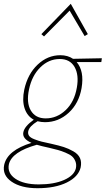

<svg xmlns="http://www.w3.org/2000/svg" viewBox="-73 -703 557 1012"><path d="M294 -647 159 -511 145 -523 300 -683 390 -523 373 -513ZM464 -396 461 -376H331Q372 -328 357 -239Q343 -158 289 -108.5Q235 -59 164 -59Q145 -59 125 -64Q82 -38 76 -12Q73 2 80 12.5Q87 23 109.5 31.5Q132 40 146.5 43.5Q161 47 198 55Q238 64 263 72Q288 80 313.5 94.5Q339 109 348.5 130Q358 151 352 180Q340 229 279 259Q218 289 125 289Q38 289 -12 254.5Q-62 220 -51 166Q-34 89 93 50Q43 28 50 -6Q56 -37 105 -72Q70 -91 56.5 -132.5Q43 -174 55 -231Q73 -313 125.5 -362.5Q178 -412 245 -412Q284 -412 312 -393ZM332 -241Q344 -308 320 -350Q296 -392 242 -392Q184 -392 139.5 -348Q95 -304 80 -232Q65 -162 89.5 -120.5Q114 -79 168 -79Q227 -79 273 -122.5Q319 -166 332 -241ZM327 184Q331 164 324.5 147.5Q318 131 306.5 121Q295 111 272 101.5Q249 92 232 87.5Q215 83 186 76Q144 67 121 60Q-10 97 -26 162Q-36 209 8 239Q52 269 131 269Q212 269 265 245.5Q318 222 327 184Z"/></svg>

Font: EauTestText Extralight
Style: Italic
Weight: 250
Italic angle: -12°
Designer: Christian Thalmann (Catharsis Fonts)
Version: Version 0.001;PS 000.001;hotconv 1.0.88;makeotf.lib2.5.64775